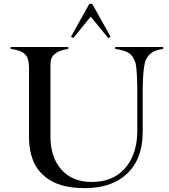

<svg xmlns="http://www.w3.org/2000/svg" viewBox="-20 -963 874 993"><path d="M420 10Q348 10 298.5 -5Q249 -20 217 -46Q170 -83 150 -135.5Q130 -188 130 -252V-594Q131 -620 127.5 -642.5Q124 -665 116 -675Q102 -692 81.5 -699.5Q61 -707 35 -710V-720H333V-710Q310 -707 289 -699Q268 -691 254.5 -675Q241 -659 241 -630V-256Q241 -150 297.5 -86Q354 -22 454 -22Q532 -22 584.5 -56.5Q637 -91 663.5 -150.5Q690 -210 690 -284V-497Q690 -522 689 -552Q688 -582 685.5 -607Q683 -632 680 -640Q668 -675 646 -689Q624 -703 576 -710V-720H824V-710Q787 -705 765.5 -691Q744 -677 732 -648Q728 -638 724.5 -611.5Q721 -585 719.5 -553.5Q718 -522 718 -497V-281Q718 -142 638.5 -66Q559 10 420 10ZM359 -766 347 -773 442 -943H457L552 -773L540 -766L449 -877Z"/></svg>

Font: Mulat Addis
Style: Regular
Weight: 400
Designer: Fasil fikreab
Version: Version 1.001; ttfautohint (v1.8.3)